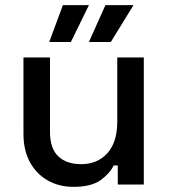

<svg xmlns="http://www.w3.org/2000/svg" viewBox="-20 -716 654 745"><path d="M265 9Q209 9 165 -16Q121 -41 96 -87Q71 -133 71 -197V-493H174V-204Q174 -140 206 -109.5Q238 -79 295 -79Q358 -79 396.5 -121.5Q435 -164 435 -244V-493H538V0H437V-74H421Q407 -44 371 -17.5Q335 9 265 9ZM325 -553 389 -696H498L410 -553ZM171 -553 224 -696H325L255 -553Z"/></svg>

Font: Space Grotesk Medium
Style: Regular
Weight: 500
Designer: Florian Karsten
Foundry: Florian Karsten
Version: Version 2.000